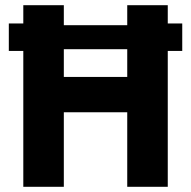

<svg xmlns="http://www.w3.org/2000/svg" viewBox="-20 -720 736 740"><path d="M14 -523.6H123.4L162.6 -530.4H521.4L566.6 -523.6H682.4V-629.6H562.6L523 -622.8H164.8L119 -629.6H14ZM69.8 0H226V-287.4H470.4V0H626.6V-700H470.4V-423.4H226V-700H69.8Z"/></svg>

Font: Fixel Variable
Style: Regular
Weight: 100
Width: 3
Designer: AlfaBravo + MacPaw
Foundry: Kyrylo Tkachov, Marchela Mozhyna, Serhii Makarenko, Maria Weinstein, Zakhar Kryvoshyya
Version: Version 1.211